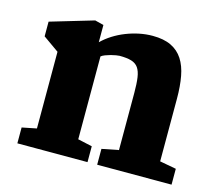

<svg xmlns="http://www.w3.org/2000/svg" viewBox="-85 -670 886 777"><g transform="rotate(15 358.0 -281.0)"><path d="M47.4 -66.4 108.4 -78.6V-399.9L42 -446.8V-508.3L223.1 -562L259.8 -552.7V-480.5Q278.8 -499 302.7 -514.2Q326.7 -529.3 353.3 -539.8Q379.9 -550.3 408.2 -556.2Q436.5 -562 464.4 -562Q511.2 -562 542 -547.1Q572.8 -532.2 591.1 -503.9Q609.4 -475.6 616.9 -434.8Q624.5 -394 624.5 -341.8V-79.1L693.4 -66.4V0H381.8V-66.4L451.7 -80.1V-319.8Q451.7 -358.9 448 -384Q444.3 -409.2 434.1 -423.6Q423.8 -438 405 -443.6Q386.2 -449.2 355.5 -449.2Q351.1 -449.2 341.1 -447.5Q331.1 -445.8 319.8 -442.9Q308.6 -439.9 297.9 -435.8Q287.1 -431.6 281.2 -426.8V-79.6L341.3 -66.4V0H47.4Z"/></g></svg>

Font: Merriweather
Style: Heavy
Weight: 900
Version: Version 1.003